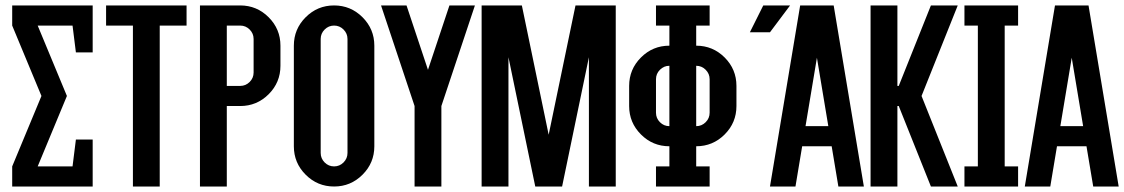

<svg xmlns="http://www.w3.org/2000/svg" viewBox="-20 -679 4093 699"><path d="M317.4 -659.2V-488.3H256.3L244.1 -585.9H117.2L223.6 -329.6L117.2 -73.2H244.1L256.3 -170.9H317.4V0H24.4V-73.2L130.9 -329.6L24.4 -585.9V-659.2Z M659.2 -659.2V-585.9H561.5V0H463.9V-585.9H366.2V-659.2Z M708 -659.2H854.5Q915 -659.2 958 -616.2Q1001 -573.2 1001 -512.7V-439.5Q1001 -378.9 958 -335.9Q915 -293 854.5 -293H805.7V0H708ZM903.3 -537.1Q903.3 -557.1 888.9 -571.5Q874.5 -585.9 854.5 -585.9H805.7V-366.2H854.5Q874.5 -366.2 888.9 -380.6Q903.3 -395 903.3 -415Z M1196.3 -659.2Q1256.8 -659.2 1299.8 -616.2Q1342.8 -573.2 1342.8 -512.7V-146.5Q1342.8 -85.9 1299.8 -43Q1256.8 0 1196.3 0Q1135.7 0 1092.8 -43Q1049.8 -85.9 1049.8 -146.5V-512.7Q1049.8 -573.2 1092.8 -616.2Q1135.7 -659.2 1196.3 -659.2ZM1245.1 -537.1Q1245.1 -557.1 1230.7 -571.5Q1216.3 -585.9 1196.3 -585.9Q1176.3 -585.9 1161.9 -571.5Q1147.5 -557.1 1147.5 -537.1V-122.1Q1147.5 -102.1 1161.9 -87.6Q1176.3 -73.2 1196.3 -73.2Q1216.3 -73.2 1230.7 -87.6Q1245.1 -102.1 1245.1 -122.1Z M1489.3 -293 1367.2 -659.2H1460L1538.1 -424.8L1616.2 -659.2H1709L1586.9 -293V0H1489.3Z M2221.7 -659.2V0H2124V-470.7L2026.4 0H1928.7L1831.1 -470.7V0H1733.4V-659.2H1879.9L1977.5 -188.5L2075.2 -659.2Z M2417 -146.5Q2356.4 -146.5 2313.5 -189.5Q2270.5 -232.4 2270.5 -293V-366.2Q2270.5 -426.8 2313.5 -469.7Q2356.4 -512.7 2417 -512.7V-585.9H2368.2V-659.2H2563.5V-585.9H2514.6V-512.7Q2575.2 -512.7 2618.2 -469.7Q2661.1 -426.8 2661.1 -366.2V-293Q2661.1 -232.4 2618.2 -189.5Q2575.2 -146.5 2514.6 -146.5V-73.2H2563.5V0H2368.2V-73.2H2417ZM2514.6 -439.5V-219.7Q2534.7 -219.7 2549.1 -234.1Q2563.5 -248.5 2563.5 -268.6V-390.6Q2563.5 -410.6 2549.1 -425Q2534.7 -439.5 2514.6 -439.5ZM2417 -439.5Q2397 -439.5 2382.6 -425Q2368.2 -410.6 2368.2 -390.6V-268.6Q2368.2 -248.5 2382.6 -234.1Q2397 -219.7 2417 -219.7Z M2758.8 -659.2H2856.4L2783.2 -561.5H2710ZM2954.1 -468.8 2912.6 -219.7H2995.6ZM2900.4 -146.5 2876 0H2783.2L2893.1 -659.2H3015.1L3125 0H3032.2L3007.8 -146.5Z M3252 -366.2 3369.1 -659.2H3466.8L3335 -329.6L3466.8 0H3369.1L3252 -293H3247.1V0H3149.4V-659.2H3247.1V-366.2Z M3637.7 -73.2H3686.5V0H3491.2V-73.2H3540V-585.9H3491.2V-659.2H3686.5V-585.9H3637.7Z M3881.8 -468.8 3840.3 -219.7H3923.3ZM3828.1 -146.5 3803.7 0H3710.9L3820.8 -659.2H3942.9L4052.7 0H3960L3935.5 -146.5Z"/></svg>

Font: Alegre Sans
Style: Regular
Weight: 400
Width: 3
Designer: GrandChaos9000
Version: Version 1.2.6 - August 1, 2014